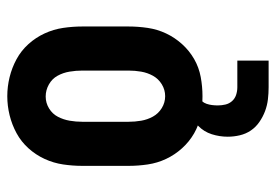

<svg xmlns="http://www.w3.org/2000/svg" viewBox="-138 -444 775 540"><g transform="rotate(-90 250.0 -173.5)"><path d="M250 8Q223 8 196 3Q169 -2 145.5 -15.5Q122 -29 103.5 -49.5Q85 -70 73.5 -94.5Q62 -119 58 -146Q54 -173 54 -200V-330Q54 -357 58 -384Q62 -411 73.5 -436Q85 -461 103.5 -481.5Q122 -502 146 -515Q170 -528 196.5 -534.5Q223 -541 250 -541Q277 -541 303.5 -534.5Q330 -528 354 -515Q378 -502 396.5 -481.5Q415 -461 426.5 -436Q438 -411 442 -384Q446 -357 446 -330V-200Q446 -173 442 -146Q438 -119 426.5 -94.5Q415 -70 396.5 -49.5Q378 -29 354.5 -15.5Q331 -2 304 3Q277 8 250 8ZM250 -97Q268 -97 283.5 -106.5Q299 -116 307.5 -131.5Q316 -147 319 -164.5Q322 -182 322 -200V-330Q322 -348 319 -366Q316 -384 307.5 -399.5Q299 -415 283 -424Q267 -433 249 -433Q231 -433 215.5 -423.5Q200 -414 192 -398.5Q184 -383 181 -365.5Q178 -348 178 -330V-200Q178 -182 181 -164.5Q184 -147 192.5 -131.5Q201 -116 216.5 -106.5Q232 -97 250 -97ZM275 194Q258 194 241 192Q224 190 208 184Q192 178 177.5 168Q163 158 153.5 144Q144 130 140 113Q136 96 136 79Q136 56 143 34Q150 12 166.5 -4Q183 -20 205 -27Q227 -34 250 -34V0Q242 0 236.5 6Q231 12 228.5 19.5Q226 27 225 35Q224 43 224 51Q224 62 226.5 72.5Q229 83 236 91Q243 99 253.5 102.5Q264 106 275 106H350V194Z"/></g></svg>

Font: Iosevka Slab Extrabold
Style: Regular
Weight: 800
Monospace: yes
Designer: Belleve Invis
Foundry: Belleve Invis
Version: Version 11.1.1; ttfautohint (v1.8.3)